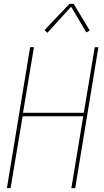

<svg xmlns="http://www.w3.org/2000/svg" viewBox="-20 -981 540 1001"><path d="M16 0 137 -735H157L100 -393H417L474 -735H493L372 0H352L414 -375H98L35 0ZM227 -810 212 -824 342 -961H364L448 -822L430 -812L351 -946Z"/></svg>

Font: Iosevka SS04 Thin Oblique
Style: Regular
Weight: 100
Italic angle: -9°
Monospace: yes
Designer: Belleve Invis
Foundry: Belleve Invis
Version: Version 19.0.0; ttfautohint (v1.8.4)